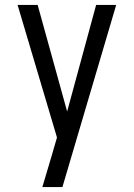

<svg xmlns="http://www.w3.org/2000/svg" viewBox="-20 -540 540 775"><path d="M151 215Q160 185 169 154.5Q178 124 187 94L210 15L51 -520H132L251 -90L368 -520H449L232 215Z"/></svg>

Font: Iosevka
Style: Regular
Weight: 400
Monospace: yes
Designer: Belleve Invis
Foundry: Belleve Invis
Version: Version 33.2.3; ttfautohint (v1.8.4)